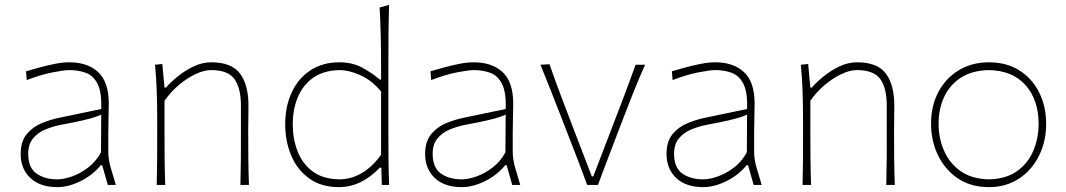

<svg xmlns="http://www.w3.org/2000/svg" viewBox="-20 -760 4381 789"><path d="M216 9Q144 9 104.5 -28.8Q65 -66.5 65 -127Q65 -179 90 -209Q115 -239 151.8 -254Q188.5 -269 223 -276L396 -312Q398.5 -381 381 -415.2Q363.5 -449.5 332.8 -460.8Q302 -472 265 -472Q243.5 -472 195.2 -462.5Q147 -453 90 -431L87 -467Q109 -473.5 140.5 -482.2Q172 -491 205 -497.5Q238 -504 265 -504Q339.5 -504 383.2 -463.8Q427 -423.5 427 -334Q427 -313 426 -279.2Q425 -245.5 425 -211V-137Q425 -107 434.2 -73.5Q443.5 -40 456 0H423L400 -81H394Q360.5 -40 310.8 -15.5Q261 9 216 9ZM216 -23Q242 -23 276 -35Q310 -47 342.2 -71.5Q374.5 -96 395 -134L396 -289Q386.5 -284.5 370.5 -279Q354.5 -273.5 323 -266Q291.5 -258.5 235 -248Q197.5 -241 166 -227.8Q134.5 -214.5 115.2 -190.5Q96 -166.5 96 -128Q96 -71 129.8 -47Q163.5 -23 216 -23Z M624 0Q625.5 -56.5 625.8 -108.5Q626 -160.5 626 -221V-271Q626 -324.5 624.2 -381.5Q622.5 -438.5 617 -494L647 -497L656 -400H662Q680 -421 709.5 -445.2Q739 -469.5 775 -486.8Q811 -504 848 -504Q931.5 -504 966.2 -457.8Q1001 -411.5 1001 -326Q1001 -294 1000.5 -267.2Q1000 -240.5 1000 -221Q1000 -160.5 1000.5 -108.5Q1001 -56.5 1003 0H968Q969.5 -56.5 969.8 -108.5Q970 -160.5 970 -221V-326Q970 -398 943.5 -435Q917 -472 847 -472Q818.5 -472 783.5 -455.5Q748.5 -439 714.8 -410.5Q681 -382 656 -346V-221Q656 -160.5 656.5 -108.5Q657 -56.5 659 0Z M1373 9Q1300 9 1250.8 -26.5Q1201.5 -62 1176.8 -120.8Q1152 -179.5 1152 -249Q1152 -322.5 1178.8 -380.2Q1205.5 -438 1255.5 -471Q1305.5 -504 1375 -504Q1428.5 -504 1470 -481.2Q1511.5 -458.5 1540 -433H1546V-494Q1546 -621 1540 -729L1579 -740Q1577 -678.5 1576.5 -618.2Q1576 -558 1576 -494V-221Q1576 -160.5 1576.5 -108.5Q1577 -56.5 1579 0H1549L1547 -71H1541Q1464 9 1373 9ZM1373 -23Q1472.5 -23 1546 -124V-384Q1509.5 -428.5 1463.2 -450Q1417 -471.5 1375 -472Q1309.5 -470.5 1267 -440.5Q1224.5 -410.5 1203.8 -360.5Q1183 -310.5 1183 -249Q1183 -190 1202.5 -139Q1222 -88 1264 -56.2Q1306 -24.5 1373 -23Z M1878 9Q1806 9 1766.5 -28.8Q1727 -66.5 1727 -127Q1727 -179 1752 -209Q1777 -239 1813.8 -254Q1850.5 -269 1885 -276L2058 -312Q2060.5 -381 2043 -415.2Q2025.5 -449.5 1994.8 -460.8Q1964 -472 1927 -472Q1905.5 -472 1857.2 -462.5Q1809 -453 1752 -431L1749 -467Q1771 -473.5 1802.5 -482.2Q1834 -491 1867 -497.5Q1900 -504 1927 -504Q2001.5 -504 2045.2 -463.8Q2089 -423.5 2089 -334Q2089 -313 2088 -279.2Q2087 -245.5 2087 -211V-137Q2087 -107 2096.2 -73.5Q2105.5 -40 2118 0H2085L2062 -81H2056Q2022.5 -40 1972.8 -15.5Q1923 9 1878 9ZM1878 -23Q1904 -23 1938 -35Q1972 -47 2004.2 -71.5Q2036.5 -96 2057 -134L2058 -289Q2048.5 -284.5 2032.5 -279Q2016.5 -273.5 1985 -266Q1953.5 -258.5 1897 -248Q1859.5 -241 1828 -227.8Q1796.5 -214.5 1777.2 -190.5Q1758 -166.5 1758 -128Q1758 -71 1791.8 -47Q1825.5 -23 1878 -23Z M2393 0Q2376 -46.5 2357.8 -94.2Q2339.5 -142 2322 -186.5L2288 -274Q2267 -328.5 2245 -384.2Q2223 -440 2201 -494L2238 -496Q2263 -425 2289.2 -355.5Q2315.5 -286 2343 -214.5L2412 -35H2418L2487 -215Q2514.5 -286.5 2540.8 -355.5Q2567 -424.5 2592 -494H2631Q2606.5 -439.5 2584.2 -383.8Q2562 -328 2541 -273L2507 -184.5Q2489 -137.5 2471.8 -92.2Q2454.5 -47 2437 0Z M2870 9Q2798 9 2758.5 -28.8Q2719 -66.5 2719 -127Q2719 -179 2744 -209Q2769 -239 2805.8 -254Q2842.5 -269 2877 -276L3050 -312Q3052.5 -381 3035 -415.2Q3017.5 -449.5 2986.8 -460.8Q2956 -472 2919 -472Q2897.5 -472 2849.2 -462.5Q2801 -453 2744 -431L2741 -467Q2763 -473.5 2794.5 -482.2Q2826 -491 2859 -497.5Q2892 -504 2919 -504Q2993.5 -504 3037.2 -463.8Q3081 -423.5 3081 -334Q3081 -313 3080 -279.2Q3079 -245.5 3079 -211V-137Q3079 -107 3088.2 -73.5Q3097.5 -40 3110 0H3077L3054 -81H3048Q3014.5 -40 2964.8 -15.5Q2915 9 2870 9ZM2870 -23Q2896 -23 2930 -35Q2964 -47 2996.2 -71.5Q3028.5 -96 3049 -134L3050 -289Q3040.5 -284.5 3024.5 -279Q3008.5 -273.5 2977 -266Q2945.5 -258.5 2889 -248Q2851.5 -241 2820 -227.8Q2788.5 -214.5 2769.2 -190.5Q2750 -166.5 2750 -128Q2750 -71 2783.8 -47Q2817.5 -23 2870 -23Z M3278 0Q3279.5 -56.5 3279.8 -108.5Q3280 -160.5 3280 -221V-271Q3280 -324.5 3278.2 -381.5Q3276.5 -438.5 3271 -494L3301 -497L3310 -400H3316Q3334 -421 3363.5 -445.2Q3393 -469.5 3429 -486.8Q3465 -504 3502 -504Q3585.5 -504 3620.2 -457.8Q3655 -411.5 3655 -326Q3655 -294 3654.5 -267.2Q3654 -240.5 3654 -221Q3654 -160.5 3654.5 -108.5Q3655 -56.5 3657 0H3622Q3623.5 -56.5 3623.8 -108.5Q3624 -160.5 3624 -221V-326Q3624 -398 3597.5 -435Q3571 -472 3501 -472Q3472.5 -472 3437.5 -455.5Q3402.5 -439 3368.8 -410.5Q3335 -382 3310 -346V-221Q3310 -160.5 3310.5 -108.5Q3311 -56.5 3313 0Z M4044 9Q3969 9 3915.8 -27.2Q3862.5 -63.5 3834.2 -122.8Q3806 -182 3806 -251Q3806 -325 3836.2 -382Q3866.5 -439 3920.2 -471.5Q3974 -504 4044 -504Q4116 -504 4168.8 -470.8Q4221.5 -437.5 4250.2 -380.2Q4279 -323 4279 -251Q4279 -178.5 4249.5 -119.5Q4220 -60.5 4167 -25.8Q4114 9 4044 9ZM4044 -23Q4114.5 -24.5 4159.8 -57Q4205 -89.5 4226.5 -141Q4248 -192.5 4248 -251Q4248 -349.5 4194.5 -409.8Q4141 -470 4044 -472Q3975 -470.5 3929 -441Q3883 -411.5 3860 -362Q3837 -312.5 3837 -251Q3837 -192.5 3859.2 -141Q3881.5 -89.5 3927.2 -57Q3973 -24.5 4044 -23Z"/></svg>

Font: Commissioner Flair Thin
Style: Regular
Weight: 100
Designer: Kostas Bartsokas
Foundry: Kostas Bartsokas
Version: Version 1.000; ttfautohint (v1.8.3)